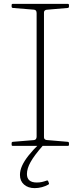

<svg xmlns="http://www.w3.org/2000/svg" viewBox="-20 -753 416 991"><path d="M169 0V-733H207V0ZM46 0Q40 0 40 -6V-14Q40 -20 46 -21L156 -30Q163 -31 166 -36Q169 -41 169 -48V-222H207V-44Q207 -37 212 -33.5Q217 -30 224 -30L330 -21Q336 -20 336 -14V-6Q336 0 330 0ZM40 -727Q40 -733 46 -733H330Q336 -733 336 -727V-719Q336 -713 330 -712L224 -703Q217 -703 212 -699.5Q207 -696 207 -689V-511H169V-685Q169 -693 166 -697.5Q163 -702 156 -703L46 -712Q40 -713 40 -719ZM159 218Q125 218 104 199.5Q83 181 83 150Q83 127 94 102.5Q105 78 127.5 49.5Q150 21 186 -14L200 0Q157 49 138 83Q119 117 119 145Q119 189 170 189Q184 189 195.5 186.5Q207 184 221 179Q227 177 229 183L232 191Q235 197 229 200Q215 208 196.5 213Q178 218 159 218Z"/></svg>

Font: Hahmlet Thin
Style: Regular
Weight: 250
Version: Version 1.002